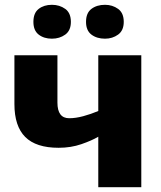

<svg xmlns="http://www.w3.org/2000/svg" viewBox="-20 -779 671 799"><path d="M219 -549V-352Q219 -287 268 -287Q295 -287 326.5 -295.5Q358 -304 389 -317V-549H568V0H389V-210Q362 -194 318.5 -179Q275 -164 224 -164Q130 -164 85 -209Q40 -254 40 -346V-549ZM119 -688Q119 -725 141 -742Q163 -759 196 -759Q228 -759 251.5 -742Q275 -725 275 -688Q275 -652 251.5 -635Q228 -618 196 -618Q163 -618 141 -635Q119 -652 119 -688ZM338 -688Q338 -725 360.5 -742Q383 -759 417 -759Q448 -759 471.5 -742Q495 -725 495 -688Q495 -652 471.5 -635Q448 -618 417 -618Q383 -618 360.5 -635Q338 -652 338 -688Z"/></svg>

Font: Noto Sans Disp ExtBd
Style: Regular
Weight: 800
Designer: Monotype Design Team
Foundry: Monotype Imaging Inc.
Version: Version 2.000;GOOG;noto-source:20170915:90ef993387c0; ttfaut